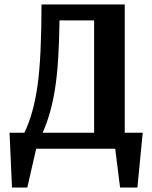

<svg xmlns="http://www.w3.org/2000/svg" viewBox="-20 -670 686 865"><path d="M404 -578H248Q246 -385 228 -270.5Q210 -156 172 -72H404ZM167 -650H542V-72H623L599 175H521L499 0H143L103 175H34L23 -72H90Q132 -160 149.5 -287.5Q167 -415 167 -650Z"/></svg>

Font: ArsenalBold
Style: Bold
Weight: 700
Designer: Andrij Shevchenko
Foundry: Stairsfor.com
Version: Version 1.000